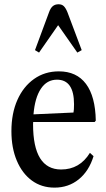

<svg xmlns="http://www.w3.org/2000/svg" viewBox="-20 -869 498 900"><path d="M235.5 10.5Q174.5 10.5 129.2 -22.8Q84 -56 58.8 -115.8Q33.5 -175.5 33.5 -254Q33.5 -337.5 61.5 -400.5Q89.5 -463.5 139.8 -499Q190 -534.5 256 -534.5Q339 -534.5 383 -475.8Q427 -417 429 -303.5L423.5 -297H135.5Q135 -292 135 -286.5Q135 -74.5 266.5 -74.5Q353.5 -74.5 401.5 -152.5L418.5 -137Q397 -67 349 -28.2Q301 10.5 235.5 10.5ZM247 -495.5Q200 -495.5 171.8 -453.2Q143.5 -411 137 -333L324.5 -341.5Q327 -353 327 -380.5Q327 -495.5 247 -495.5ZM163 -622.5 144 -634 210 -812Q217 -831.5 227.5 -840.2Q238 -849 254.5 -849Q270 -849 279 -840.2Q288 -831.5 296 -812L363 -634L342.5 -622.5L252.5 -751Z"/></svg>

Font: Libre Caslon Condensed Medium
Style: Regular
Weight: 500
Designer: Pablo Impallari, Rodrigo Fuenzalida, Katja Schimmel, Ertekin Erdin
Foundry: Pablo Impallari, Rodrigo Fuenzalida
Version: Version 2.000; ttfautohint (v1.8.4.7-5d5b);gftools[0.9.33]